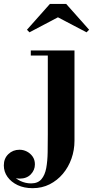

<svg xmlns="http://www.w3.org/2000/svg" viewBox="-134 -724 492 1004"><path d="M36.5 260Q-8 260 -41.8 244Q-75.5 228 -94.8 201Q-114 174 -114 141Q-114 104.5 -90.2 81.8Q-66.5 59 -32 59Q-12 59 6.2 68.2Q24.5 77.5 36.5 94.5Q48.5 111.5 48.5 135.5Q48.5 165.5 27 187.8Q5.5 210 -31 210Q-53 210 -71.8 200Q-90.5 190 -101.8 174.2Q-113 158.5 -113 141H-87Q-87 167.5 -70.2 188.8Q-53.5 210 -27 222.5Q-0.5 235 28.5 235Q64 235 82.5 213.2Q101 191.5 107.8 154.8Q114.5 118 115.2 72.5Q116 27 116 -20.5V-433.5H27V-460H255.5V11.5Q255.5 60.5 239.8 105.2Q224 150 194.8 184.8Q165.5 219.5 125.5 239.8Q85.5 260 36.5 260ZM20 -555 7 -568.5 127 -703.5H212L332 -568.5L318.5 -555L169 -633.5Z"/></svg>

Font: Bodoni Moda 9pt
Style: Bold
Weight: 700
Designer: Owen Earl
Foundry: indestructible type
Version: Version 2.005